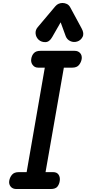

<svg xmlns="http://www.w3.org/2000/svg" viewBox="-20 -1270 580 1290"><path d="M90 0Q65 0 51.8 -16.2Q38.5 -32.5 42 -55Q46 -79 60.8 -96.2Q75.5 -113.5 106.5 -113.5H159L281 -815.5H236.5Q212.5 -815.5 199.2 -833.8Q186 -852 190 -874.5Q193.5 -898 207.8 -913.2Q222 -928.5 251.5 -928.5H481.5Q505 -928.5 518.5 -913.2Q532 -898 529 -874.5Q525.5 -852 511 -833.8Q496.5 -815.5 465.5 -815.5H409L286 -113.5H337Q362.5 -113.5 373.8 -96.2Q385 -79 381.5 -55Q378.5 -32.5 365.8 -16.2Q353 0 320.5 0ZM498.5 -991Q474 -983.5 452 -994Q430 -1004.5 421.5 -1027L387.5 -1120L331 -1021.5Q312.5 -988 285.8 -987Q259 -986 240 -1002.5Q221.5 -1020 219.2 -1044.2Q217 -1068.5 233.5 -1087.5L351.5 -1227.5Q362 -1240 374.8 -1245Q387.5 -1250 400 -1250Q414.5 -1250 428.8 -1243.5Q443 -1237 452 -1220.5L528.5 -1079Q547 -1045.5 534.8 -1022Q522.5 -998.5 498.5 -991Z"/></svg>

Font: Edu AU VIC WA NT Hand SemiBold
Style: Regular
Weight: 600
Version: Version 1.001